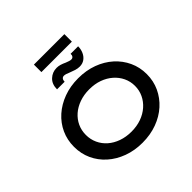

<svg xmlns="http://www.w3.org/2000/svg" viewBox="-248 -1273 1520 1520"><g transform="rotate(-45 511.5 -513.0)"><path d="M511 10Q423 10 348.5 -17.5Q274 -45 219 -94Q164 -143 134 -208.5Q104 -274 104 -351Q104 -428 134 -493.5Q164 -559 219 -608Q274 -657 348.5 -684.5Q423 -712 511 -712Q600 -712 674.5 -684.5Q749 -657 803.5 -608Q858 -559 888.5 -493.5Q919 -428 919 -351Q919 -274 888.5 -208.5Q858 -143 803.5 -94Q749 -45 674.5 -17.5Q600 10 511 10ZM511 -114Q572 -114 622 -132Q672 -150 709 -182.5Q746 -215 766.5 -258Q787 -301 787 -351Q787 -401 766.5 -444Q746 -487 709 -519.5Q672 -552 622 -570Q572 -588 511 -588Q451 -588 400.5 -570Q350 -552 313.5 -520Q277 -488 257 -445Q237 -402 237 -351Q237 -301 257 -257.5Q277 -214 313.5 -182Q350 -150 400.5 -132Q451 -114 511 -114ZM586 -768Q564 -768 541.5 -775Q519 -782 497 -791Q480 -798 468 -802Q456 -806 446 -806Q432 -806 424 -796Q416 -786 416 -768H331Q331 -826 366 -858.5Q401 -891 449 -891Q469 -891 488.5 -885Q508 -879 529 -869Q544 -863 556.5 -859Q569 -855 578 -855Q592 -855 599.5 -865Q607 -875 606 -891H690Q690 -859 677.5 -830.5Q665 -802 641.5 -785Q618 -768 586 -768ZM340 -952V-1036H681V-952Z"/></g></svg>

Font: Lexend Peta Medium
Style: Regular
Weight: 500
Designer: Bonnie Shaver-Troup, Thomas Jockin
Foundry: Lexend
Version: Version 1.007